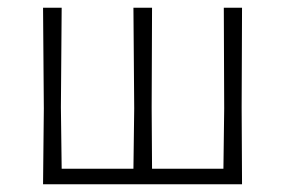

<svg xmlns="http://www.w3.org/2000/svg" viewBox="-20 -475 735 495"><path d="M91 0 93 -195 91 -455H139L137 -198L139 -40H324L326 -195L324 -455H372L371 -198L372 -40H556L558 -195L557 -455H604L603 -198L604 0Z"/></svg>

Font: Alegreya Sans SC Light
Style: Regular
Weight: 300
Designer: Juan Pablo del Peral
Foundry: Huerta Tipografica
Version: Version 2.007